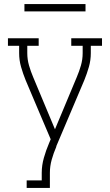

<svg xmlns="http://www.w3.org/2000/svg" viewBox="-20 -923 540 943"><path d="M111 0V-37H185V-74Q185 -111 195.5 -148Q206 -185 221 -220L229 -239L175 -366L106 -529Q93 -561 83.5 -594Q74 -627 74 -662V-698H19V-735H170V-698H114V-662Q114 -631 122.5 -601.5Q131 -572 143 -544L250 -288L357 -544Q369 -572 377.5 -601.5Q386 -631 386 -662V-698H330V-735H481V-698H426V-662Q426 -627 416.5 -594Q407 -561 394 -529L257 -206Q257 -205 256.5 -203.5Q256 -202 256 -201Q243 -171 234 -139Q225 -107 225 -74V0ZM100 -867V-903H400V-867Z"/></svg>

Font: Iosevka Curly Slab Extralight
Style: Regular
Weight: 200
Monospace: yes
Designer: Belleve Invis
Foundry: Belleve Invis
Version: Version 22.1.2; ttfautohint (v1.8.4)